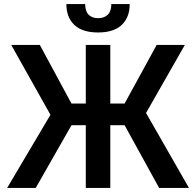

<svg xmlns="http://www.w3.org/2000/svg" viewBox="-20 -920 960 940"><path d="M590 -307H520V0H400V-307H330L155 0H15L227 -358L35 -700H175L330 -413H400V-700H520V-413H590L747 -700H885L695 -367L905 0H759ZM460 -761Q383 -761 344 -798Q305 -835 305 -900H397Q397 -865 414 -848Q431 -831 460 -831Q490 -831 507.5 -848Q525 -865 525 -900H615Q615 -835 576 -798Q537 -761 460 -761Z"/></svg>

Font: PT Root UI Web Bold
Style: Regular
Weight: 700
Designer: Vitaly Kuzmin
Foundry: ParaType Ltd.
Version: Version 1.000W